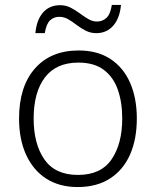

<svg xmlns="http://www.w3.org/2000/svg" viewBox="-20 -746 630 776"><path d="M533 -267Q533 -183 505.5 -121Q478 -59 424.5 -24.5Q371 10 294 10Q220 10 167 -24Q114 -58 85.5 -120.5Q57 -183 57 -267Q57 -396 121 -469Q185 -542 298 -542Q374 -542 426.5 -507.5Q479 -473 506 -411Q533 -349 533 -267ZM116 -267Q116 -164 159.5 -101.5Q203 -39 295 -39Q388 -39 431 -102Q474 -165 474 -267Q474 -333 456 -384Q438 -435 399 -464Q360 -493 297 -493Q207 -493 161.5 -433Q116 -373 116 -267ZM123 -612Q128 -666 154 -695.5Q180 -725 223 -725Q246 -725 265.5 -715Q285 -705 302.5 -692Q320 -679 337 -669Q354 -659 372 -659Q394 -659 410 -673.5Q426 -688 432 -726H469Q464 -672 437.5 -642Q411 -612 369 -612Q346 -612 326.5 -622Q307 -632 290 -645Q273 -658 256 -668Q239 -678 220 -678Q197 -678 182 -663.5Q167 -649 161 -612Z"/></svg>

Font: Noto Sans Cherokee Light
Style: Regular
Weight: 300
Designer: Monotype Design Team
Foundry: Monotype Imaging Inc.
Version: Version 2.001; ttfautohint (v1.8.4.7-5d5b)